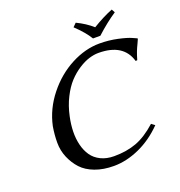

<svg xmlns="http://www.w3.org/2000/svg" viewBox="-145 -935 1004 1068"><g transform="rotate(-20 357.5 -401.0)"><path d="M481 -696.8Q454.6 -740.7 400.4 -792L420.4 -812Q474.6 -786.1 513.7 -751Q578.6 -790.5 633.8 -812L644.5 -792Q587.4 -754.4 524.4 -696.8ZM504.9 -658.2Q559.1 -658.2 611.1 -647Q663.1 -635.7 688.5 -624L713.4 -612.8L714.8 -609.9Q710.9 -600.6 703.6 -585Q696.3 -569.3 693.6 -563.7Q690.9 -558.1 686.5 -546.6Q682.1 -535.2 678.7 -524.7Q675.3 -514.2 670.9 -499L661.1 -498Q628.4 -610.8 481 -610.8Q455.1 -610.8 425.5 -601.8Q396 -592.8 362.8 -571.5Q329.6 -550.3 300.8 -519.5Q272 -488.8 247.6 -440.4Q223.1 -392.1 210.9 -334Q201.2 -289.1 200.2 -247.3Q199.2 -205.6 208.5 -167.7Q217.8 -129.9 237.1 -102.1Q256.3 -74.2 290 -57.6Q323.7 -41 368.7 -41Q442.4 -41 500.7 -62.5Q559.1 -84 621.6 -140.1L641.6 -125Q577.6 -59.6 500.5 -24.9Q423.3 9.8 349.1 9.8Q286.6 9.8 237.8 -8.5Q189 -26.9 160.2 -58.1Q131.3 -89.4 113.5 -131.1Q95.7 -172.9 95.7 -219.5Q95.7 -266.1 104 -314.9Q124.5 -410.6 188 -490.2Q251.5 -569.8 335.9 -614Q420.4 -658.2 504.9 -658.2Z"/></g></svg>

Font: Linux Biolinum
Style: Italic
Weight: 400
Italic angle: -12°
Designer: Philipp H. Poll
Foundry: Philipp H. Poll
Version: Version 1.1.3 ; ttfautohint (v0.9)